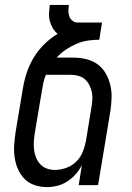

<svg xmlns="http://www.w3.org/2000/svg" viewBox="-20 -755 540 783"><path d="M172 8Q146 8 121.5 0Q97 -8 80 -25.5Q63 -43 53 -66Q43 -89 39.5 -114.5Q36 -140 38 -166.5Q40 -193 44 -219L73 -392Q78 -424 88.5 -456.5Q99 -489 116.5 -518.5Q134 -548 159.5 -573.5Q185 -599 215 -617Q203 -627 195 -640.5Q187 -654 183 -669.5Q179 -685 180 -701.5Q181 -718 183 -735H261Q259 -723 259 -710.5Q259 -698 263 -687.5Q267 -677 276 -670Q285 -663 297 -663H396L385 -593Q362 -593 338.5 -589.5Q315 -586 292.5 -576.5Q270 -567 249 -553Q228 -539 211 -520H280Q307 -520 333 -513.5Q359 -507 379 -492Q399 -477 411.5 -455Q424 -433 430 -407.5Q436 -382 435 -355Q434 -328 430 -301L380 0H301L314 -82Q304 -62 289 -45Q274 -28 255 -15.5Q236 -3 214.5 2.5Q193 8 172 8ZM204 -62Q227 -62 250.5 -70.5Q274 -79 291.5 -96.5Q309 -114 318 -137Q327 -160 331 -183L352 -312Q355 -329 356.5 -345.5Q358 -362 355 -377.5Q352 -393 345 -407Q338 -421 327 -431Q316 -441 300.5 -445.5Q285 -450 268 -450H167Q160 -433 156.5 -415.5Q153 -398 150 -380L123 -219Q120 -201 118.5 -183.5Q117 -166 118.5 -148.5Q120 -131 126 -115Q132 -99 143 -86.5Q154 -74 170 -68Q186 -62 204 -62Z"/></svg>

Font: Iosevka Term Curly Oblique
Style: Regular
Weight: 400
Italic angle: -9°
Designer: Belleve Invis
Foundry: Belleve Invis
Version: Version 32.3.0